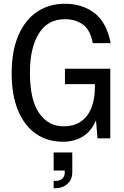

<svg xmlns="http://www.w3.org/2000/svg" viewBox="-20 -735 658 1020"><path d="M325 -370H566V0H498L490 -96Q465 -37 419.5 -9.5Q374 18 315 18Q231 18 170 -25Q109 -68 75.5 -149Q42 -230 42 -345Q42 -464 77.5 -546.5Q113 -629 176.5 -672Q240 -715 325 -715Q417 -715 481.5 -666Q546 -617 568 -506H473Q459 -578 419.5 -605.5Q380 -633 325 -633Q233 -633 186 -556.5Q139 -480 139 -350Q139 -204 188 -134Q237 -64 317 -64Q375 -64 412 -91Q449 -118 466.5 -164.5Q484 -211 484 -268V-288H325ZM265 171V75H364V180Q364 219 338 242Q312 265 274 265H265V226H276Q298 226 311 214Q324 202 324 182V171Z"/></svg>

Font: Fragment Mono SC
Style: Regular
Weight: 400
Monospace: yes
Designer: Wei Huang based on Nimbus Sans by URW Studio, based on Helvetica by Max Miedinger.
Foundry: Wei Huang
Version: Version 1.012; ttfautohint (v1.8.4.7-5d5b)